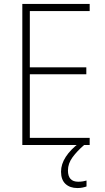

<svg xmlns="http://www.w3.org/2000/svg" viewBox="-20 -827 530 972"><path d="M434 -93H93V-807H434V-771H131V-486H417V-451H131V-129H434ZM324 36Q324 93 376 93Q389 93 400.5 91Q412 89 418 87V117Q410 120 398 122.5Q386 125 372 125Q334 125 311.5 104Q289 83 289 42Q289 4 313 -33Q337 -70 382 -104L406 -93Q370 -62 347 -30.5Q324 1 324 36Z"/></svg>

Font: Noto Sans Telugu UI SemiCondensed ExtraLight
Style: Regular
Weight: 200
Width: 4
Designer: Jelle Bosma - Monotype Design Team
Foundry: Monotype Imaging Inc.
Version: Version 2.005; ttfautohint (v1.8.4.7-5d5b)